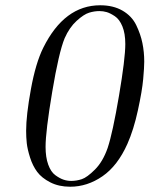

<svg xmlns="http://www.w3.org/2000/svg" viewBox="-20 -686 567 728"><path d="M79.1 -189.9Q79.1 -249 97.2 -347.9Q115.2 -446.8 144 -504.9Q224.1 -666 359.9 -666Q409.7 -666 444.8 -645.5Q480 -625 496.6 -590.6Q513.2 -556.2 520 -522.5Q526.9 -488.8 526.9 -452.1Q526.9 -430.2 522.9 -386Q519 -341.8 502.9 -267.8Q486.8 -193.8 462.9 -140.1Q425.8 -57.1 368.4 -17.6Q311 22 246.1 22Q203.1 22 170.7 5.4Q138.2 -11.2 121.1 -34.2Q104 -57.1 94 -88.6Q84 -120.1 81.5 -143.1Q79.1 -166 79.1 -189.9ZM152.8 -128.9Q152.8 -89.8 162.8 -62Q172.9 -34.2 189.5 -22Q206.1 -9.8 220.5 -4.9Q234.9 0 250 0Q270 0 290 -6.6Q310.1 -13.2 340.1 -43.2Q370.1 -73.2 388.2 -125Q407.2 -182.1 431.2 -323Q455.1 -463.9 455.1 -519Q455.1 -559.1 444.1 -585.9Q433.1 -612.8 415.5 -624.5Q397.9 -636.2 384.5 -640.1Q371.1 -644 356.9 -644Q337.9 -644 317.9 -637.9Q297.9 -631.8 270.5 -606.9Q243.2 -582 225.1 -541Q203.1 -487.8 178 -337.9Q152.8 -188 152.8 -128.9Z"/></svg>

Font: CMU Serif Extra
Style: RomanSlanted
Weight: 500
Italic angle: -9.46001°
Version: Version 0.7.0